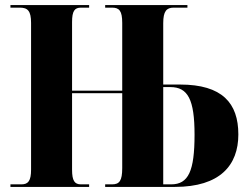

<svg xmlns="http://www.w3.org/2000/svg" viewBox="-20 -734 968 754"><path d="M21 0H330V-10H298C273 -10 263 -24 263 -68V-368H460V-74C460 -24 449 -10 420 -10H393V0H667C844 0 916 -85 916 -206C916 -329 853 -402 687 -402H621V-643C621 -690 634 -704 662 -704H716V-714H393V-704H420C448 -704 460 -692 460 -644V-378H263V-647C263 -691 273 -704 298 -704H330V-714H21V-704H58C89 -704 102 -691 102 -644V-68C102 -24 91 -10 64 -10H21ZM652 -10H621V-392H649C718 -392 744 -343 744 -205C744 -62 720 -10 652 -10Z"/></svg>

Font: Noto Serif Display Condensed ExtraBold
Style: Regular
Weight: 800
Width: 3
Designer: Monotype Design Team
Foundry: Monotype Imaging Inc.
Version: Version 2.009